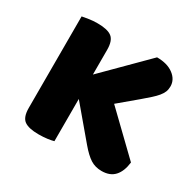

<svg xmlns="http://www.w3.org/2000/svg" viewBox="-115 -619 773 756"><g transform="rotate(30 271.0 -240.5)"><path d="M211 -304 396 -489Q443 -489 471 -468Q499 -447 499 -416Q499 -402 494.5 -391Q490 -380 480.5 -368.5Q471 -357 456.5 -344Q442 -331 422 -314L341 -246L514 -79Q509 -37 488.5 -14.5Q468 8 430 8Q401 8 379 -6Q357 -20 330 -52L211 -193V-1Q201 2 183 4.5Q165 7 143 7Q98 7 78 -7.5Q58 -22 58 -64V-480Q69 -482 87 -485Q105 -488 127 -488Q172 -488 191.5 -473Q211 -458 211 -416Z"/></g></svg>

Font: Baloo Chettan 2
Style: Bold
Weight: 700
Designer: Maithili Shingre, Unnati Kotecha and Ek Type
Foundry: Ek Type
Version: Version 1.640;hotconv 1.0.111;makeotfexe 2.5.65597; ttfautoh